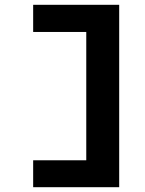

<svg xmlns="http://www.w3.org/2000/svg" viewBox="-20 -689 603 799"><path d="M476 90V-669H118V-556H339V-22H118V90Z"/></svg>

Font: Inconsolata SemiExpanded Black
Style: Regular
Weight: 900
Width: 6
Monospace: yes
Designer: Raph Levien, Cyreal, Brenton Simpson
Foundry: Raph Levien, Cyreal, Google
Version: Version 3.100